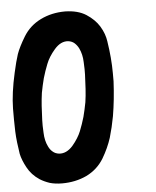

<svg xmlns="http://www.w3.org/2000/svg" viewBox="-53 -774 667 821"><g transform="rotate(-5 280.0 -363.5)"><path d="M76.2 -636.7Q103.5 -681.6 151.4 -705.1Q199.2 -728.5 256.8 -728.5Q311.5 -727.5 346.7 -705.1Q382.8 -681.6 401.4 -651.4Q412.1 -633.8 418 -617.2Q423.8 -600.6 425.8 -585.9Q437.5 -511.7 437.5 -447.3Q437.5 -429.7 437.5 -413.1Q433.6 -334 421.9 -264.6Q413.1 -216.8 400.4 -173.8Q386.7 -130.9 361.3 -87.9Q334 -43 286.1 -19.5Q238.3 2.9 180.7 2.9Q151.4 2.9 127.9 -3.9Q104.5 -11.7 85.9 -23.4Q51.8 -45.9 34.2 -79.1Q16.6 -111.3 10.7 -138.7Q6.8 -163.1 3.9 -187.5Q1 -211.9 0 -236.3Q-1 -254.9 -1 -286.1Q-1 -306.6 -1 -334Q0 -400.4 19.5 -486.3Q30.3 -535.2 40 -564.5Q50.8 -594.7 76.2 -636.7ZM119.1 -273.4Q118.2 -252.9 120.1 -219.7Q121.1 -185.5 133.8 -160.2Q140.6 -145.5 151.4 -136.7Q162.1 -127 178.7 -125Q210 -122.1 237.3 -152.3Q263.7 -183.6 275.4 -212.9Q287.1 -242.2 295.9 -272.5Q303.7 -302.7 309.6 -334Q313.5 -360.4 315.4 -390.6Q317.4 -419.9 318.4 -452.1Q319.3 -471.7 317.4 -505.9Q316.4 -539.1 303.7 -565.4Q296.9 -579.1 286.1 -588.9Q275.4 -598.6 258.8 -600.6Q227.5 -603.5 200.2 -572.3Q173.8 -542 162.1 -511.7Q150.4 -482.4 141.6 -452.1Q133.8 -421.9 127.9 -390.6Q124 -363.3 122.1 -335Q120.1 -306.6 119.1 -273.4Z"/></g></svg>

Font: KARPATY Font
Style: Regular
Weight: 400
Designer: Inna Sieryk
Version: Version 1.1